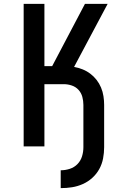

<svg xmlns="http://www.w3.org/2000/svg" viewBox="-20 -755 640 990"><path d="M293 215V123Q317 123 340 115.5Q363 108 379.5 91Q396 74 403 51Q410 28 410 4V-214Q410 -235 404.5 -255.5Q399 -276 385 -291.5Q371 -307 350.5 -314Q330 -321 309 -321H209V0H102V-735H209V-414H249L418 -735H535L362 -410Q384 -406 405.5 -397.5Q427 -389 445.5 -375Q464 -361 478 -343Q492 -325 501 -303.5Q510 -282 513.5 -259Q517 -236 517 -214V4Q517 33 511.5 62Q506 91 492 116.5Q478 142 456 162Q434 182 407 194Q380 206 351.5 210.5Q323 215 293 215Z"/></svg>

Font: Zed Mono Semibold Extended
Style: Regular
Weight: 600
Width: 7
Monospace: yes
Designer: Belleve Invis
Foundry: Belleve Invis
Version: Version 1.0.0; ttfautohint (v1.8.4)